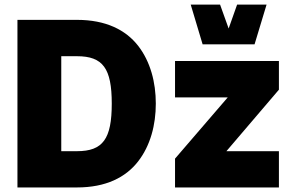

<svg xmlns="http://www.w3.org/2000/svg" viewBox="-20 -823 1284 843"><path d="M664.1 -368.2C664.1 -461.4 640.6 -552.2 586.4 -622.1C531.7 -691.9 444.8 -735.8 317.9 -735.8H56.6V0H317.9C444.8 0 531.7 -43.9 586.4 -114.3C640.6 -184.1 664.1 -274.9 664.1 -368.2ZM470.7 -368.2C470.7 -213.4 432.1 -159.2 317.9 -159.2H249V-576.2H317.9C432.1 -576.2 470.7 -522.5 470.7 -368.2ZM980 -395.5 748.5 -126.5V0H1204.6V-159.2H974.1L1204.6 -429.2V-555.2H748.5V-395.5ZM869.6 -628.4H1097.7L1150.4 -802.7H1021L983.9 -697.8L946.3 -802.7H817.4Z"/></svg>

Font: Estedad Black
Style: Regular
Weight: 900
Designer: Amin Abedi
Version: Version 7.3